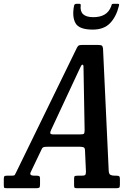

<svg xmlns="http://www.w3.org/2000/svg" viewBox="-90 -992 728 1012"><path d="M-70 -18.5V-46.5Q-70 -57.5 -67.8 -61.8Q-65.5 -66 -54 -66H-27.5Q-13.5 -66 -11.8 -70.5Q-10 -75 -5 -83.5L315.5 -740.5Q320 -748.5 324.2 -751.8Q328.5 -755 341.5 -755H428Q442 -755 446.8 -751.5Q451.5 -748 453 -736.5L483 -92Q484 -74.5 492.5 -70.2Q501 -66 516 -66H523.5Q535 -66 538.5 -62.8Q542 -59.5 542 -48V-18Q542 -6 538.2 -3Q534.5 0 522.5 0H314.5Q304.5 0 302.5 -3.5Q300.5 -7 300.5 -17.5V-49.5Q300.5 -61.5 304.2 -63.8Q308 -66 320.5 -66H340.5Q354 -66 358.5 -69.5Q363 -73 363 -87L358 -200Q357.5 -212.5 350.8 -215.5Q344 -218.5 329.5 -218.5H163Q150 -218.5 142.8 -217.2Q135.5 -216 131 -208.5L71.5 -84Q63.5 -66 90.5 -66H104Q113 -66 117 -63.2Q121 -60.5 121 -51.5V-19Q121 -6.5 117.2 -3.2Q113.5 0 101 0H-53.5Q-66.5 0 -68.2 -3Q-70 -6 -70 -18.5ZM323 -615 180 -308.5Q174 -296 175 -289.8Q176 -283.5 192.5 -283.5H331Q350 -283.5 353 -287.8Q356 -292 356 -307.5L350.5 -617Q350.5 -635 350 -643Q349.5 -651 344 -651Q340 -651 335 -640.2Q330 -629.5 323 -615ZM399 -836Q326.5 -836 307.8 -870.2Q289 -904.5 300.5 -962.5Q302.5 -972 314 -972H328Q336.5 -972 335.5 -964Q327.5 -901.5 402 -901.5Q474.5 -901.5 495.5 -957.5Q498 -964.5 499 -968.2Q500 -972 509 -972H529Q536.5 -972 537.5 -969.8Q538.5 -967.5 536.5 -960Q522.5 -903.5 490 -869.8Q457.5 -836 399 -836Z"/></svg>

Font: Besley* Condensed Medium
Style: Italic
Weight: 500
Width: 3
Italic angle: -13°
Designer: Owen Earl
Foundry: indestructible type*
Version: Version 3.000; ttfautohint (v1.8.3)